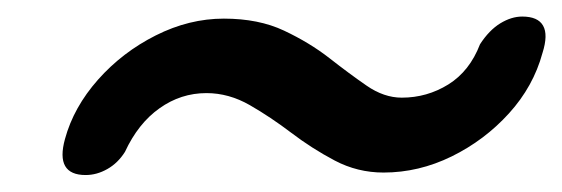

<svg xmlns="http://www.w3.org/2000/svg" viewBox="-20 -460 679 232"><path d="M443.5 -251.5Q412 -251.5 384.5 -266Q357 -280.5 332 -299.5Q307 -318.5 281.8 -333Q256.5 -347.5 229.5 -347.5Q198.5 -347.5 172.8 -329.2Q147 -311 131 -276.5Q122.5 -263 109.8 -255.8Q97 -248.5 83.5 -248.5Q46.5 -248.5 58.5 -292Q69 -330.5 98.5 -363.8Q128 -397 168.2 -417.2Q208.5 -437.5 250.5 -437.5Q292.5 -437.5 323.2 -423Q354 -408.5 378 -389.8Q402 -371 423 -356.5Q444 -342 465.5 -342Q496 -342 521.8 -358Q547.5 -374 560 -406.5Q571 -423.5 584.5 -431.8Q598 -440 611 -440Q630 -440 636.2 -429Q642.5 -418 635.5 -396Q624.5 -355.5 595 -323Q565.5 -290.5 525.8 -271Q486 -251.5 443.5 -251.5Z"/></svg>

Font: Fraunces Black
Style: Italic
Weight: 900
Italic angle: -16°
Version: Version 1.000;[b76b70a41]